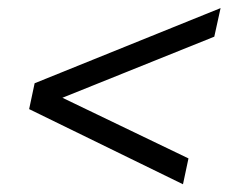

<svg xmlns="http://www.w3.org/2000/svg" viewBox="-20 -488 570 479"><path d="M66.4 -280.3 530.3 -467.8 514.6 -396.5 135.7 -244.1 450.2 -92.8 436.5 -28.3 52.7 -215.8Z"/></svg>

Font: Crimson Pro
Style: Italic
Weight: 400
Italic angle: -12°
Designer: Jacques Le Bailly
Foundry: Baron von Fonthausen
Version: Version 1.003